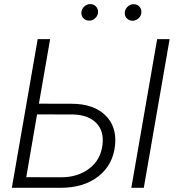

<svg xmlns="http://www.w3.org/2000/svg" viewBox="-20 -898 855 918"><path d="M36.6 0ZM166 -402.3 323.2 -401.9Q426.3 -401.4 482.4 -348.1Q538.6 -294.9 530.3 -205.6Q521.5 -111.3 451.4 -55.7Q381.3 0 269 0H36.6L160.2 -710.9H219.7ZM157.2 -351.1 105.5 -50.8 272 -50.3Q352.1 -50.3 407 -92.3Q461.9 -134.3 470.2 -207Q477.5 -273.4 439.2 -311Q400.9 -348.6 330.6 -350.6ZM667.5 0H607.9L731.4 -710.9H791ZM369.1 -838.4Q370.1 -855 382.8 -866.7Q395.5 -878.4 410.6 -878.4Q427.7 -878.9 438.7 -867.2Q449.7 -855.5 448.7 -838.4Q447.8 -823.2 435.5 -811.3Q423.3 -799.3 406.7 -799.3Q390.1 -799.3 379.2 -810.3Q368.2 -821.3 369.1 -838.4ZM576.7 -837.9Q577.6 -854.5 590.3 -866.2Q603 -877.9 618.2 -877.9Q635.3 -878.4 646.2 -866.7Q657.2 -855 655.8 -837.9Q654.8 -821.8 642.6 -810.5Q630.4 -799.3 614.3 -798.8Q597.7 -798.8 586.7 -809.8Q575.7 -820.8 576.7 -837.9Z"/></svg>

Font: Roboto Light
Style: Italic
Weight: 300
Italic angle: -12°
Designer: Google
Version: Version 2.134; 2016; ttfautohint (v1.6)